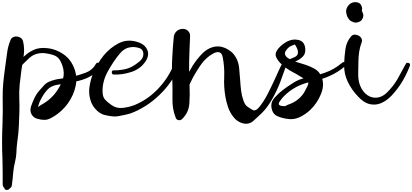

<svg xmlns="http://www.w3.org/2000/svg" viewBox="-90 -1076 3929 1830"><path d="M129.9 -681.6Q139.6 -642.6 139.6 -602.5Q139.6 -574.2 135.7 -544.9Q124 -474.6 114.3 -409.2Q104.5 -339.8 97.7 -271.5Q90.8 -202.1 93.8 -132.8Q96.7 -69.3 94.7 -5.9Q91.8 57.6 89.8 121.1Q87.9 165 83 208Q78.1 252 72.3 295.9Q67.4 335.9 66.4 377.9Q64.5 419.9 54.7 460Q40 516.6 35.2 575.2Q31.2 634.8 22.5 692.4Q20.5 707 7.8 716.8Q-5.9 726.6 -19.5 726.6Q-19.5 726.6 -19.5 726.6Q-20.5 726.6 -20.5 726.6Q-13.7 720.7 -6.8 714.8Q1 709 7.8 704.1Q6.8 706.1 5.9 709Q4.9 710.9 3.9 713.9Q-1 726.6 1 725.6Q2.9 724.6 3.9 709Q-8.8 709 -22.5 709Q-35.2 710 -47.9 710Q-47.9 710 -47.9 710Q-47.9 710 -47.9 710Q-45.9 684.6 -20.5 684.6Q5.9 683.6 3.9 709Q3.9 709 3.9 709Q3.9 709 3.9 709Q2 733.4 -23.4 734.4Q-24.4 734.4 -25.4 734.4Q-49.8 734.4 -47.9 710Q-48.8 725.6 -48.8 718.8Q-47.9 711.9 -49.8 705.1Q-43.9 710 -39.1 714.8Q-33.2 720.7 -28.3 725.6Q-28.3 725.6 -29.3 725.6Q-30.3 725.6 -30.3 724.6Q-44.9 722.7 -54.7 710Q-64.5 697.3 -64.5 682.6Q-65.4 624 -64.5 564.5Q-64.5 504.9 -66.4 446.3Q-70.3 363.3 -70.3 280.3Q-70.3 280.3 -70.3 279.3Q-70.3 195.3 -66.4 112.3Q-64.5 46.9 -63.5 -18.6Q-63.5 -84 -64.5 -149.4Q-65.4 -219.7 -58.6 -289.1Q-51.8 -358.4 -42 -427.7Q-32.2 -494.1 -23.4 -563.5Q-15.6 -632.8 10.7 -695.3Q14.6 -705.1 21.5 -711.9Q28.3 -718.8 37.1 -722.7Q49.8 -728.5 63.5 -728.5Q78.1 -728.5 92.8 -722.7Q123 -710.9 129.9 -681.6ZM12.7 -333Q12.7 -393.6 54.7 -447.3Q96.7 -500 138.7 -538.1Q189.5 -585 243.2 -605.5Q280.3 -619.1 325.2 -619.1Q345.7 -619.1 369.1 -616.2Q442.4 -606.4 506.8 -564.5Q571.3 -523.4 604.5 -455.1Q650.4 -362.3 632.8 -265.6Q614.3 -168.9 555.7 -88.9Q524.4 -45.9 483.4 -10.7Q443.4 24.4 396.5 48.8Q364.3 66.4 334 66.4Q334 66.4 333 66.4Q303.7 66.4 270.5 57.6Q228.5 46.9 210.9 13.7Q192.4 -19.5 206.1 -62.5Q219.7 -102.5 238.3 -141.6Q256.8 -180.7 285.2 -212.9Q304.7 -234.4 326.2 -258.8Q346.7 -283.2 375 -295.9Q425.8 -318.4 483.4 -325.2Q541 -332 594.7 -343.8Q656.2 -357.4 723.6 -381.8Q790 -406.2 823.2 -465.8Q835 -486.3 856.4 -474.6Q871.1 -466.8 871.1 -455.1Q871.1 -448.2 867.2 -441.4Q850.6 -412.1 827.1 -389.6Q804.7 -368.2 776.4 -351.6Q724.6 -321.3 663.1 -306.6Q601.6 -291 545.9 -281.2Q509.8 -274.4 466.8 -269.5Q423.8 -263.7 391.6 -245.1Q369.1 -231.4 348.6 -206.1Q328.1 -179.7 315.4 -158.2Q310.5 -150.4 303.7 -136.7Q295.9 -124 289.1 -108.4Q279.3 -85 274.4 -61.5Q269.5 -38.1 281.2 -25.4Q271.5 -28.3 260.7 -31.2Q250 -33.2 240.2 -36.1Q246.1 -39.1 252.9 -40Q258.8 -42 265.6 -42Q260.7 -39.1 261.7 -40Q261.7 -40 266.6 -43.9Q260.7 -39.1 267.6 -46.9Q274.4 -53.7 273.4 -53.7Q282.2 -64.5 295.9 -72.3Q309.6 -81.1 325.2 -89.8Q353.5 -106.4 377.9 -127Q401.4 -147.5 423.8 -171.9Q463.9 -218.8 496.1 -285.2Q527.3 -352.5 513.7 -416Q504.9 -460 483.4 -499Q461.9 -538.1 417 -551.8Q378.9 -564.5 335 -569.3Q292 -573.2 252.9 -560.5Q218.8 -549.8 188.5 -522.5Q159.2 -495.1 133.8 -469.7Q108.4 -442.4 81.1 -408.2Q53.7 -374 51.8 -334Q51.8 -314.5 32.2 -314.5Q11.7 -313.5 12.7 -333Z M994.1 -405.3Q1039.1 -404.3 1085 -413.1Q1130.9 -420.9 1170.9 -442.4Q1201.2 -459 1239.3 -490.2Q1277.3 -521.5 1276.4 -561.5Q1275.4 -607.4 1233.4 -619.1Q1191.4 -631.8 1156.2 -626Q1120.1 -621.1 1095.7 -604.5Q1070.3 -588.9 1047.9 -560.5Q988.3 -488.3 935.5 -391.6Q883.8 -295.9 887.7 -197.3Q889.6 -150.4 911.1 -127Q932.6 -103.5 967.8 -78.1Q1019.5 -40 1083 -47.9Q1146.5 -55.7 1200.2 -78.1Q1326.2 -131.8 1422.9 -236.3Q1519.5 -339.8 1568.4 -466.8Q1575.2 -485.4 1593.8 -481.4Q1610.4 -477.5 1610.4 -462.9Q1610.4 -460 1609.4 -457Q1600.6 -403.3 1573.2 -353.5Q1544.9 -303.7 1511.7 -261.7Q1460 -195.3 1395.5 -139.6Q1332 -84 1257.8 -43Q1223.6 -23.4 1186.5 -7.8Q1149.4 8.8 1110.4 16.6Q1076.2 23.4 1043 30.3Q1022.5 34.2 1002 34.2Q988.3 34.2 974.6 32.2Q935.5 27.3 902.3 18.6Q868.2 8.8 837.9 -18.6Q816.4 -38.1 798.8 -63.5Q782.2 -88.9 773.4 -118.2Q759.8 -161.1 759.8 -205.1Q759.8 -226.6 762.7 -247.1Q772.5 -313.5 795.9 -373Q813.5 -417 839.8 -461.9Q865.2 -506.8 898.4 -547.9Q960.9 -623 1043.9 -665Q1090.8 -688.5 1142.6 -688.5Q1182.6 -688.5 1226.6 -673.8Q1293 -651.4 1314.5 -598.6Q1335.9 -546.9 1293.9 -486.3Q1246.1 -417 1160.2 -389.6Q1075.2 -362.3 995.1 -365.2Q975.6 -366.2 975.6 -386.7Q974.6 -406.2 994.1 -405.3Z M1721.7 -727.5Q1715.8 -608.4 1712.9 -492.2Q1710 -376 1716.8 -256.8Q1720.7 -174.8 1714.8 -88.9Q1709 -2.9 1645.5 58.6Q1627.9 75.2 1605.5 67.4Q1583 58.6 1583 34.2Q1582 -7.8 1588.9 -52.7Q1595.7 -97.7 1607.4 -142.6Q1630.9 -226.6 1668.9 -306.6Q1707 -386.7 1748 -452.1Q1784.2 -508.8 1831.1 -558.6Q1877 -608.4 1934.6 -626Q1965.8 -635.7 2000 -632.8Q2034.2 -629.9 2072.3 -610.4Q2103.5 -593.8 2125 -573.2Q2145.5 -551.8 2159.2 -527.3Q2184.6 -481.4 2189.5 -425.8Q2195.3 -369.1 2199.2 -310.5Q2202.1 -261.7 2208 -212.9Q2213.9 -163.1 2230.5 -117.2Q2245.1 -76.2 2264.6 -62.5Q2283.2 -47.9 2317.4 -28.3Q2345.7 -11.7 2382.8 -57.6Q2420.9 -104.5 2459 -175.8Q2474.6 -206.1 2490.2 -238.3Q2505.9 -270.5 2520.5 -301.8Q2547.9 -360.4 2568.4 -407.2Q2589.8 -454.1 2600.6 -471.7Q2609.4 -485.4 2627.9 -479.5Q2641.6 -475.6 2641.6 -463.9Q2641.6 -460.9 2639.6 -456.1Q2614.3 -381.8 2583 -298.8Q2551.8 -216.8 2509.8 -141.6Q2487.3 -100.6 2460.9 -63.5Q2434.6 -27.3 2404.3 2.9Q2367.2 39.1 2325.2 76.2Q2294.9 103.5 2255.9 103.5Q2241.2 103.5 2225.6 99.6Q2197.3 92.8 2174.8 77.1Q2152.3 61.5 2135.7 40Q2102.5 -1 2084 -53.7Q2066.4 -106.4 2058.6 -152.3Q2042 -247.1 2046.9 -343.8Q2050.8 -440.4 2032.2 -533.2Q2028.3 -554.7 2018.6 -565.4Q2009.8 -576.2 1997.1 -578.1Q1984.4 -581.1 1968.8 -577.1Q1952.1 -572.3 1936.5 -562.5Q1906.2 -545.9 1878.9 -520.5Q1851.6 -495.1 1840.8 -480.5Q1791 -415 1746.1 -331.1Q1701.2 -246.1 1676.8 -156.2Q1663.1 -108.4 1657.2 -60.5Q1651.4 -12.7 1655.3 33.2Q1637.7 36.1 1620.1 38.1Q1602.5 41 1584 43.9Q1550.8 -39.1 1553.7 -139.6Q1555.7 -241.2 1551.8 -329.1Q1548.8 -377.9 1548.8 -426.8Q1548.8 -476.6 1551.8 -527.3Q1556.6 -626 1566.4 -724.6Q1568.4 -744.1 1577.1 -757.8Q1585 -772.5 1597.7 -782.2Q1620.1 -799.8 1650.4 -800.8Q1651.4 -800.8 1652.3 -800.8Q1681.6 -800.8 1700.2 -783.2Q1710.9 -774.4 1716.8 -760.7Q1722.7 -747.1 1721.7 -727.5Z M2658.2 -506.8Q2671.9 -511.7 2685.5 -517.6Q2699.2 -523.4 2712.9 -529.3Q2748 -543 2750 -573.2Q2752.9 -603.5 2720.7 -652.3Q2703.1 -646.5 2685.5 -638.7Q2668 -630.9 2654.3 -617.2Q2621.1 -583 2626 -560.5Q2630.9 -538.1 2656.2 -521.5Q2669.9 -512.7 2686.5 -505.9Q2703.1 -498 2720.7 -491.2Q2744.1 -481.4 2769.5 -474.6Q2794.9 -466.8 2820.3 -459Q2868.2 -443.4 2909.2 -419.9Q2951.2 -396.5 2972.7 -348.6Q3005.9 -273.4 2970.7 -183.6Q2935.5 -93.8 2867.2 -28.3Q2821.3 14.6 2767.6 40Q2723.6 60.5 2680.7 59.6Q2670.9 59.6 2662.1 58.6Q2601.6 52.7 2551.8 30.3Q2502.9 7.8 2496.1 -61.5Q2496.1 -66.4 2496.1 -71.3Q2496.1 -112.3 2531.2 -149.4Q2570.3 -191.4 2602.5 -215.8Q2651.4 -252.9 2706.1 -287.1Q2760.7 -322.3 2823.2 -334Q2919.9 -352.5 3006.8 -382.8Q3092.8 -412.1 3170.9 -477.5Q3186.5 -491.2 3202.1 -476.6Q3210 -468.8 3210 -461.9Q3210 -454.1 3202.1 -447.3Q3129.9 -385.7 3048.8 -350.6Q2968.8 -315.4 2876 -296.9Q2802.7 -282.2 2736.3 -248Q2669.9 -212.9 2616.2 -159.2Q2605.5 -148.4 2596.7 -137.7Q2586.9 -126 2579.1 -113.3Q2559.6 -87.9 2571.3 -76.2Q2583 -63.5 2627 -64.5Q2640.6 -71.3 2655.3 -78.1Q2670.9 -84 2685.5 -89.8Q2727.5 -107.4 2761.7 -138.7Q2795.9 -168.9 2817.4 -210Q2827.1 -229.5 2842.8 -260.7Q2857.4 -292 2835 -309.6Q2819.3 -321.3 2803.7 -329.1Q2787.1 -337.9 2771.5 -347.7Q2739.3 -369.1 2704.1 -386.7Q2669.9 -404.3 2637.7 -427.7Q2626 -436.5 2611.3 -448.2Q2596.7 -460 2583 -473.6Q2557.6 -499 2543 -530.3Q2528.3 -560.5 2548.8 -593.8Q2576.2 -636.7 2627 -668.9Q2673.8 -699.2 2721.7 -699.2Q2726.6 -699.2 2732.4 -698.2Q2781.2 -695.3 2801.8 -666Q2823.2 -635.7 2819.3 -587.9Q2817.4 -569.3 2809.6 -554.7Q2800.8 -540 2787.1 -528.3Q2762.7 -505.9 2728.5 -492.2Q2695.3 -478.5 2668.9 -468.8Q2650.4 -461.9 2645.5 -481.4Q2639.6 -500 2658.2 -506.8Z M3356.4 -669.9Q3340.8 -629.9 3334 -585.9Q3327.1 -542 3326.2 -498Q3326.2 -446.3 3324.2 -377.9Q3322.3 -310.5 3341.8 -261.7Q3353.5 -230.5 3372.1 -207Q3389.6 -183.6 3412.1 -168.9Q3453.1 -140.6 3502.9 -145.5Q3552.7 -149.4 3598.6 -194.3Q3658.2 -252.9 3699.2 -323.2Q3739.3 -394.5 3777.3 -466.8Q3785.2 -482.4 3804.7 -475.6Q3818.4 -470.7 3818.4 -460Q3818.4 -456.1 3817.4 -451.2Q3805.7 -418.9 3787.1 -379.9Q3769.5 -341.8 3746.1 -301.8Q3702.1 -228.5 3642.6 -165Q3583 -101.6 3514.6 -84Q3494.1 -79.1 3473.6 -79.1Q3447.3 -79.1 3421.9 -86.9Q3374 -101.6 3326.2 -152.3Q3260.7 -219.7 3223.6 -298.8Q3189.5 -370.1 3189.5 -456.1Q3189.5 -464.8 3190.4 -473.6Q3192.4 -535.2 3202.1 -606.4Q3211.9 -676.8 3253.9 -726.6Q3269.5 -746.1 3293 -746.1Q3299.8 -746.1 3308.6 -743.2Q3342.8 -735.4 3355.5 -709Q3359.4 -700.2 3360.4 -690.4Q3360.4 -680.7 3356.4 -669.9ZM3352.5 -960.9Q3352.5 -960 3351.6 -959Q3350.6 -958 3350.6 -956.1Q3353.5 -966.8 3355.5 -969.7Q3356.4 -972.7 3355.5 -967.8Q3354.5 -963.9 3354.5 -961.9Q3354.5 -960.9 3356.4 -979.5Q3355.5 -970.7 3355.5 -966.8Q3354.5 -963.9 3353.5 -958Q3352.5 -952.1 3353.5 -964.8Q3354.5 -977.5 3354.5 -965.8Q3354.5 -963.9 3354.5 -962.9Q3354.5 -961.9 3354.5 -960Q3352.5 -980.5 3351.6 -978.5Q3351.6 -975.6 3353.5 -971.7Q3356.4 -961.9 3350.6 -974.6Q3344.7 -987.3 3350.6 -978.5Q3354.5 -972.7 3345.7 -983.4Q3337.9 -994.1 3342.8 -988.3Q3343.8 -987.3 3344.7 -986.3Q3345.7 -985.4 3346.7 -984.4Q3351.6 -979.5 3356.4 -974.6Q3360.4 -970.7 3363.3 -963.9Q3369.1 -951.2 3372.1 -939.5Q3373 -934.6 3373 -928.7Q3373 -921.9 3371.1 -913.1Q3368.2 -901.4 3359.4 -888.7Q3351.6 -876 3339.8 -871.1Q3326.2 -864.3 3310.5 -861.3Q3305.7 -860.4 3299.8 -860.4Q3290 -860.4 3280.3 -864.3Q3269.5 -868.2 3258.8 -873Q3248 -877.9 3240.2 -887.7Q3226.6 -903.3 3219.7 -918.9Q3212.9 -935.5 3210 -956.1Q3209 -961.9 3209 -967.8Q3209 -994.1 3226.6 -1018.6Q3248 -1048.8 3280.3 -1053.7Q3288.1 -1055.7 3294.9 -1055.7Q3308.6 -1055.7 3321.3 -1051.8Q3342.8 -1045.9 3352.5 -1025.4Q3352.5 -1024.4 3352.5 -1024.4Q3353.5 -1024.4 3353.5 -1023.4Q3361.3 -1008.8 3361.3 -992.2Q3362.3 -975.6 3352.5 -960.9Z"/></svg>

Font: Digory Doodles
Style: Regular
Weight: 400
Designer: Holds Worth Design
Version: Version 1.0